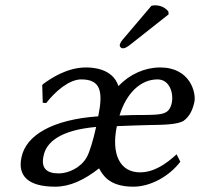

<svg xmlns="http://www.w3.org/2000/svg" viewBox="-20 -693 753 723"><path d="M286 -394C359 -394 369 -349 350 -255C178 -243 78 -184 61 -101C46 -33 83 10 188 10C243 10 297 -15 353 -59C367 -34 391 10 482 10C548 10 618 -30 659 -84L645 -112C607 -77 561 -44 507 -44C432 -44 398 -112 420 -218C466 -220 505 -221 537 -222C603 -223 644 -224 670 -237C694 -254 705 -278 712 -309C719 -343 697 -439 583 -439C526 -439 469 -414 426 -369C404 -436 328 -439 304 -439C232 -439 172 -398 143 -377L139 -373L141 -306L154 -305C189 -350 241 -394 286 -394ZM342 -215C331 -165 317 -118 306 -100C284 -61 237 -40 201 -40C154 -40 134 -61 144 -106C154 -157 206 -203 342 -215ZM430 -258C456 -343 510 -394 573 -394C621 -394 634 -338 627 -306C617 -261 591 -261 521 -260C496 -260 466 -260 430 -258ZM550 -671 449 -552C438 -539 434 -535 431 -524C430 -517 436 -511 443 -511C450 -511 459 -515 477 -530L615 -639L614 -650C596 -672 571 -673 564 -673C559 -673 553 -672 550 -671Z"/></svg>

Font: Libertinus Sans
Style: Italic
Weight: 400
Italic angle: -12°
Designer: Philipp H. Poll, Khaled Hosny
Foundry: Caleb Maclennan
Version: Version 7.050;RELEASE